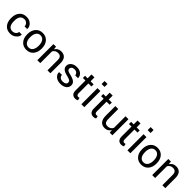

<svg xmlns="http://www.w3.org/2000/svg" viewBox="442 -2342 4009 4009"><g transform="rotate(45 2446.5 -338.0)"><path d="M129.9 -227.5Q129.9 -150.9 158.2 -106.4Q189 -57.6 256.3 -57.6Q300.3 -57.6 332.5 -84.5Q364.7 -111.3 364.7 -149.4H442.4L443.4 -146.5Q445.8 -84.5 389.2 -37.1Q332.5 10.3 256.3 10.3Q154.8 10.3 98.6 -55.7Q42.5 -121.6 42.5 -227.5V-246.1Q42.5 -351.6 98.9 -417.5Q155.3 -483.4 256.3 -483.4Q339.4 -483.4 392.6 -434.6Q445.8 -385.7 443.8 -313L442.9 -310.5H364.7Q364.7 -354.5 334 -384.8Q303.2 -415 257.6 -415Q211.9 -415 182.9 -392.1Q153.8 -369.1 141.8 -332.5Q129.9 -295.9 129.9 -246.1Z M606.9 -241.2V-231.4Q606.9 -152.3 639.4 -105Q671.9 -57.6 732.9 -57.6Q793.9 -57.6 826.7 -105.2Q859.4 -152.8 859.4 -231.4V-241.2Q859.4 -318.8 826.4 -366.9Q793.5 -415 732.7 -415Q671.9 -415 639.4 -366.9Q606.9 -318.8 606.9 -241.2ZM520 -231.4V-241.2Q520 -348.6 577.6 -416Q635.3 -483.4 732.9 -483.4Q830.6 -483.4 888.2 -416.3Q945.8 -349.1 945.8 -241.2V-231.4Q945.8 -123 888.4 -56.4Q831.1 10.3 733.2 10.3Q635.3 10.3 577.6 -56.6Q520 -123.5 520 -231.4Z M1052.2 -475.6H1129.4L1135.7 -404.8Q1185.1 -484.4 1276.9 -484.4Q1355 -484.4 1396.5 -438.7Q1438 -393.1 1438 -300.3V0H1351.6V-298.3Q1351.6 -360.4 1327.1 -387.2Q1302.7 -414.1 1251 -414.1Q1213.9 -414.1 1185.1 -396.5Q1156.2 -378.9 1138.7 -346.7V0H1052.2Z M1735.4 -205.1Q1645.5 -224.6 1603.3 -257.1Q1561 -289.6 1561 -346.7Q1561 -403.8 1610.8 -444.1Q1660.6 -484.4 1740.7 -484.4Q1820.8 -484.4 1870.4 -442.1Q1919.9 -399.9 1917.5 -337.4L1916.5 -335H1834Q1834 -367.7 1807.4 -391.6Q1780.8 -415.5 1737.5 -415.5Q1694.3 -415.5 1670.9 -396.2Q1647.5 -377 1647.5 -347.2Q1647.5 -317.4 1668 -301.8Q1688.5 -286.1 1748.5 -273.4Q1840.3 -253.4 1883.3 -220Q1926.3 -186.5 1926.3 -131.3Q1926.3 -67.9 1875.2 -28.8Q1824.2 10.3 1738.3 10.3Q1652.3 10.3 1599.4 -34.7Q1546.4 -79.6 1548.8 -143.6L1549.8 -146H1632.3Q1634.8 -102.1 1665.3 -79.8Q1695.8 -57.6 1741.7 -57.6L1740.7 -58.6Q1786.6 -58.6 1813 -76.9Q1839.4 -95.2 1839.4 -125.5Q1839.4 -155.8 1816.9 -173.6Q1794.4 -191.4 1735.4 -205.1Z M2062 -589.4H2149.4V-474.6H2239.3V-410.2H2149.4V-121.6Q2149.4 -61 2199.7 -61Q2215.3 -61 2231.9 -66.9L2243.2 -7.8Q2219.7 10.3 2177.2 10.3Q2122.6 10.3 2092.3 -22.5Q2062 -55.2 2062 -121.6V-410.2H1986.8V-474.6H2062Z M2439 -475.6V0H2352.5V-475.6ZM2439 -685.5V-597.2H2352.5V-685.5Z M2599.6 -589.4H2687V-474.6H2776.9V-410.2H2687V-121.6Q2687 -61 2737.3 -61Q2752.9 -61 2769.5 -66.9L2780.8 -7.8Q2757.3 10.3 2714.8 10.3Q2660.2 10.3 2629.9 -22.5Q2599.6 -55.2 2599.6 -121.6V-410.2H2524.4V-474.6H2599.6Z M3046.4 10.3Q2966.3 10.3 2923.8 -40.3Q2881.3 -90.8 2881.3 -194.3V-474.6H2967.8V-193.4Q2967.8 -118.7 2989.5 -89.4Q3011.2 -60.1 3060.1 -60.1Q3149.4 -60.1 3182.1 -131.8V-474.6H3268.6V1H3190.9L3185.1 -69.3Q3138.2 10.3 3046.4 10.3Z M3422.4 -589.4H3509.8V-474.6H3599.6V-410.2H3509.8V-121.6Q3509.8 -61 3560.1 -61Q3575.7 -61 3592.3 -66.9L3603.5 -7.8Q3580.1 10.3 3537.6 10.3Q3482.9 10.3 3452.6 -22.5Q3422.4 -55.2 3422.4 -121.6V-410.2H3347.2V-474.6H3422.4Z M3799.3 -475.6V0H3712.9V-475.6ZM3799.3 -685.5V-597.2H3712.9V-685.5Z M3999 -241.2V-231.4Q3999 -152.3 4031.5 -105Q4064 -57.6 4125 -57.6Q4186 -57.6 4218.8 -105.2Q4251.5 -152.8 4251.5 -231.4V-241.2Q4251.5 -318.8 4218.5 -366.9Q4185.5 -415 4124.8 -415Q4064 -415 4031.5 -366.9Q3999 -318.8 3999 -241.2ZM3912.1 -231.4V-241.2Q3912.1 -348.6 3969.7 -416Q4027.3 -483.4 4125 -483.4Q4222.7 -483.4 4280.3 -416.3Q4337.9 -349.1 4337.9 -241.2V-231.4Q4337.9 -123 4280.5 -56.4Q4223.1 10.3 4125.2 10.3Q4027.3 10.3 3969.7 -56.6Q3912.1 -123.5 3912.1 -231.4Z M4444.3 -475.6H4521.5L4527.8 -404.8Q4577.1 -484.4 4668.9 -484.4Q4747.1 -484.4 4788.6 -438.7Q4830.1 -393.1 4830.1 -300.3V0H4743.7V-298.3Q4743.7 -360.4 4719.2 -387.2Q4694.8 -414.1 4643.1 -414.1Q4606 -414.1 4577.1 -396.5Q4548.3 -378.9 4530.8 -346.7V0H4444.3Z"/></g></svg>

Font: Yantramanav
Style: Regular
Weight: 400
Version: Version 1.001;PS 1.0;hotconv 1.0.72;makeotf.lib2.5.5900; ttf